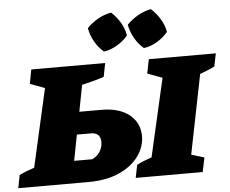

<svg xmlns="http://www.w3.org/2000/svg" viewBox="-103 -1011 1296 1082"><g transform="rotate(-5 544.5 -470.0)"><path d="M-43 0 -29 -73Q-9 -83 12.5 -91.5Q34 -100 56 -107L156 -549L73 -580L88 -660H506L491 -583Q461 -573 429.5 -564.5Q398 -556 366 -549L337 -399H460Q564 -399 620.5 -352.5Q677 -306 677 -232Q677 -171 638.5 -118Q600 -65 528 -32.5Q456 0 353 0ZM621 0 636 -73Q656 -83 677 -91.5Q698 -100 720 -107L821 -549L737 -580L753 -660H1132L1117 -587Q1098 -577 1077 -568.5Q1056 -560 1034 -552L944 -103L1017 -81L1000 0ZM284 -126H386Q416 -140 431 -165Q446 -190 446 -218Q446 -272 391 -272H312ZM564 -940Q594 -913 615 -877.5Q636 -842 642 -804Q617 -774 580 -752Q543 -730 505 -725Q476 -749 454.5 -786Q433 -823 426 -864Q452 -892 488 -912.5Q524 -933 564 -940ZM789 -940Q819 -913 840.5 -877.5Q862 -842 868 -804Q843 -774 806.5 -752Q770 -730 731 -725Q702 -749 680.5 -786Q659 -823 652 -864Q679 -892 715 -912.5Q751 -933 789 -940Z"/></g></svg>

Font: Piazzolla SC Black
Style: Italic
Weight: 900
Italic angle: -11.3°
Designer: Juan Pablo del Peral
Foundry: Huerta Tipografica
Version: Version 1.330